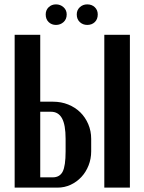

<svg xmlns="http://www.w3.org/2000/svg" viewBox="-20 -858 660 878"><path d="M222 -393Q260 -393 292 -380Q324 -367 347 -344.5Q370 -322 383.5 -290.5Q397 -259 397 -223V-166Q397 -132 385 -101.5Q373 -71 352 -48.5Q331 -26 303 -13Q275 0 243 0H47V-699H164V-393ZM574 -699V0H457V-699ZM280 -223Q280 -287 263.5 -317Q247 -347 213 -347H164V-47H221Q253 -47 266.5 -73Q280 -99 280 -166ZM189 -792Q189 -812 202.5 -825Q216 -838 236 -838Q256 -838 270.5 -825Q285 -812 285 -792Q285 -770 270.5 -757Q256 -744 236 -744Q216 -744 202.5 -757Q189 -770 189 -792ZM331 -792Q331 -812 345 -825Q359 -838 379 -838Q400 -838 413.5 -825Q427 -812 427 -792Q427 -770 413.5 -757Q400 -744 379 -744Q359 -744 345 -757Q331 -770 331 -792Z"/></svg>

Font: Moniqa ExtBd Paragraph
Style: Regular
Weight: 800
Designer: Rajesh Rajput
Foundry: Rajesh Rajput
Version: Version 1.000